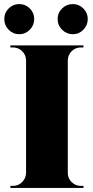

<svg xmlns="http://www.w3.org/2000/svg" viewBox="-20 -923 458 943"><path d="M126.5 -777Q105 -755 74.5 -755Q44 -755 22.5 -777Q1 -799 1 -829.5Q1 -860 22.5 -881.5Q44 -903 74.5 -903Q105 -903 126.5 -881.5Q148 -860 148 -829.5Q148 -799 126.5 -777ZM389.5 -777Q368 -755 337.5 -755Q307 -755 285 -777Q263 -799 263 -829.5Q263 -860 285 -881.5Q307 -903 337.5 -903Q368 -903 389.5 -881.5Q411 -860 411 -829.5Q411 -799 389.5 -777ZM44 -10Q70 -10 88.5 -28.5Q107 -47 108 -73V-628Q107 -654 88.5 -672Q70 -690 44 -690H31V-700H390V-690H377Q351 -690 332.5 -672Q314 -654 313 -628V-73Q313 -47 332 -28.5Q351 -10 377 -10H390V0H31V-10Z"/></svg>

Font: Cinzel Decorative Black
Style: Regular
Weight: 900
Designer: Natanael Gama
Version: Version 1.002;PS 001.002;hotconv 1.0.56;makeotf.lib2.0.21325